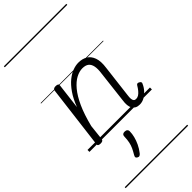

<svg xmlns="http://www.w3.org/2000/svg" viewBox="-379 -957 1404 1404"><g transform="rotate(-45 323.0 -255.0)"><path d="M506 16Q485 16 470.5 8.5Q456 1 447.5 -13Q439 -27 437 -48Q435 -69 439 -95L468 -344Q474 -385 468.5 -413Q463 -441 445.5 -455Q428 -469 395 -469Q364 -469 329.5 -451Q295 -433 261 -392.5Q227 -352 197 -286Q167 -220 143 -124L130 -4Q129 6 122 10.5Q115 15 101 15Q88 15 81 10.5Q74 6 76 -5L137 -496Q139 -506 145.5 -510.5Q152 -515 165 -515Q180 -515 186.5 -510Q193 -505 191 -494L167 -296Q191 -359 221 -402Q251 -445 282.5 -470.5Q314 -496 345 -507.5Q376 -519 404 -519Q444 -519 473 -502Q502 -485 516 -447Q530 -409 521 -346L491 -97Q488 -76 489 -61.5Q490 -47 496.5 -39.5Q503 -32 515 -32Q530 -32 542.5 -40Q555 -48 567.5 -63Q580 -78 591 -97Q596 -105 602.5 -106Q609 -107 617 -102Q627 -97 629 -90.5Q631 -84 627 -78Q616 -52 597 -31Q578 -10 555 3Q532 16 506 16ZM220 277Q211 272 209.5 265.5Q208 259 215 247Q230 222 239.5 201.5Q249 181 254 157.5Q259 134 260 101Q260 89 266.5 83Q273 77 286 77Q301 77 308.5 84.5Q316 92 315 104Q315 127 308 155Q301 183 287.5 211.5Q274 240 253 267Q246 276 238 279.5Q230 283 220 277ZM0 365H646V375H0ZM0 -20H646V0H0ZM0 -505H646V-500H0ZM0 -885H646V-875H0Z"/></g></svg>

Font: Playwrite GB S Guides
Style: Italic
Weight: 400
Italic angle: -7.01216°
Designer: Veronika Burian, José Scaglione
Foundry: TypeTogether
Version: Version 1.002